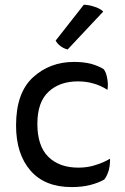

<svg xmlns="http://www.w3.org/2000/svg" viewBox="-20 -760 521 800"><path d="M135.7 -244.1Q135.7 -335 182.6 -377.9Q228.5 -420.9 304.7 -420.9Q339.8 -420.9 369.1 -412.1Q398.4 -404.3 427.7 -385.7Q431.6 -408.2 426.8 -432.6Q422.9 -458 412.1 -471.7Q390.6 -485.4 359.4 -494.1Q328.1 -502 288.1 -502Q187.5 -502 117.2 -437.5Q46.9 -373 46.9 -237.3Q46.9 -118.2 107.4 -48.8Q167 19.5 278.3 19.5Q322.3 19.5 356.4 10.7Q389.6 2 414.1 -11.7Q425.8 -25.4 433.6 -51.8Q438.5 -72.3 438.5 -88.9Q438.5 -94.7 438.5 -98.6Q410.2 -82 377.9 -72.3Q345.7 -61.5 306.6 -61.5Q227.5 -61.5 181.6 -106.4Q135.7 -151.4 135.7 -244.1ZM410.2 -711.9Q395.5 -725.6 372.1 -732.4Q348.6 -740.2 329.1 -740.2Q290 -690.4 211.9 -590.8Q219.7 -577.1 231.4 -568.4Q244.1 -558.6 261.7 -553.7Q311.5 -606.4 410.2 -711.9Z"/></svg>

Font: cl
Style: Regular
Weight: 400
Designer: Mitja Miklavcic
Version: Version 1.0